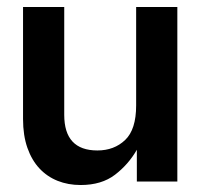

<svg xmlns="http://www.w3.org/2000/svg" viewBox="-20 -520 577 550"><path d="M211 10Q175 10 145 -2Q115 -14 93 -37.5Q71 -61 58.5 -96.5Q46 -132 46 -179V-500H164V-191Q164 -89 259 -89Q307 -89 338.5 -119Q370 -149 370 -218V-500H488V0H372V-91Q348 -49 309.5 -19.5Q271 10 211 10Z"/></svg>

Font: CyStack Display SemiBold
Style: Regular
Weight: 600
Designer: Weizhong Zhang
Foundry: 本地遙控
Version: Version 1.000;Glyphs 3.1.2 (3151)